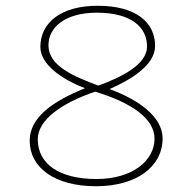

<svg xmlns="http://www.w3.org/2000/svg" viewBox="-20 -636 665 666"><path d="M313 10C455 10 544 -59 544 -156C544 -233 456 -292 360 -327C435 -360 518 -410 518 -477C518 -558 452 -616 319 -616C192 -616 120 -558 120 -473C120 -412 196 -360 275 -330C161 -284 83 -228 83 -148C83 -55 169 10 313 10ZM321 -339C236 -371 148 -407 148 -479C148 -542 207 -592 316 -592C435 -592 490 -542 490 -475C490 -412 403 -369 321 -339ZM315 -15C186 -15 111 -67 111 -153C111 -221 197 -280 310 -318C433 -281 516 -226 516 -155C516 -78 438 -15 315 -15Z"/></svg>

Font: Inconsolata Expanded ExtraLight
Style: Regular
Weight: 200
Width: 7
Monospace: yes
Designer: Raph Levien, Cyreal, Brenton Simpson
Foundry: Raph Levien, Cyreal, Google
Version: Version 3.100